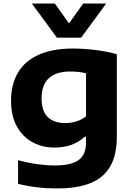

<svg xmlns="http://www.w3.org/2000/svg" viewBox="-20 -828 746 1078"><path d="M81.5 204V71.5Q137 86.5 190 93.8Q243 101 287 101Q351 101 389.5 87.2Q428 73.5 445.5 45.2Q463 17 463 -28.5V-60H455Q390.5 0.5 286 0.5Q218 0.5 162.5 -29.5Q107 -59.5 74.5 -118.5Q42 -177.5 42 -262Q42 -355 81.2 -420.8Q120.5 -486.5 198.2 -521Q276 -555.5 389.5 -555.5Q452 -555.5 518.2 -547Q584.5 -538.5 636 -523.5V-61.5Q636 40 600 104.2Q564 168.5 489.8 199.2Q415.5 230 299.5 230Q181.5 230 81.5 204ZM463 -175V-416.5Q424 -426.5 374.5 -426.5Q295 -426.5 254.2 -388.8Q213.5 -351 213.5 -275.5Q213.5 -203 248.8 -170Q284 -137 346.5 -137Q378.5 -137 409 -146.5Q439.5 -156 463 -175ZM447 -808H576L435.5 -616.5H299.5L159 -808H288L367.5 -696.5Z"/></svg>

Font: Encode Sans Expanded
Style: Bold
Weight: 700
Width: 7
Designer: Multiple Designers
Foundry: Impallari Type
Version: Version 2.000